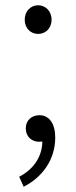

<svg xmlns="http://www.w3.org/2000/svg" viewBox="-20 -534 290 730"><path d="M125 -405C152 -405 176 -425 176 -459C176 -493 152 -514 125 -514C98 -514 74 -493 74 -459C74 -425 98 -405 125 -405ZM70 176C141 140 190 73 190 -11C190 -64 167 -96 130 -96C102 -96 78 -78 78 -46C78 -14 101 5 129 5L141 4C140 65 105 111 53 138Z"/></svg>

Font: Noto Sans TC Light
Style: Regular
Weight: 300
Designer: Ryoko NISHIZUKA 西塚涼子 (kana, bopomofo & ideographs); Paul D. Hunt (Latin, Greek & Cyrillic); Sandoll Communications 산돌커뮤니
Foundry: Adobe
Version: Version 2.004;hotconv 1.0.118;makeotfexe 2.5.65603